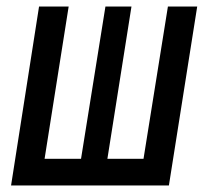

<svg xmlns="http://www.w3.org/2000/svg" viewBox="-20 -570 640 590"><path d="M14 0 100 -550H191L117 -82H229L304 -550H384L310 -82H421L496 -550H586L499 0Z"/></svg>

Font: JetBrains Mono NL Medium
Style: Italic
Weight: 500
Italic angle: -9°
Monospace: yes
Designer: Philipp Nurullin, Konstantin Bulenkov
Foundry: JetBrains
Version: Version 2.305; ttfautohint (v1.8.4.7-5d5b)